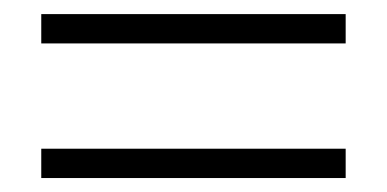

<svg xmlns="http://www.w3.org/2000/svg" viewBox="-20 -381 555 275"><path d="M39.1 -318.8V-360.8H475.1V-318.8ZM39.1 -126V-168H475.1V-126Z"/></svg>

Font: Wesal
Style: Regular
Weight: 400
Designer: Ahmed zaza
Foundry: Ahmed zaza
Version: Version 2.01